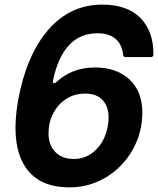

<svg xmlns="http://www.w3.org/2000/svg" viewBox="-20 -797 684 831"><path d="M47 -244Q47 -293 58 -361Q94 -558 188.5 -667.5Q283 -777 423 -777Q531 -777 588 -719Q645 -661 644 -560Q643 -550 633 -550H523Q515 -550 513 -559Q508 -605 480 -629Q452 -653 402 -653Q252 -653 209 -447V-444Q209 -437 214 -437Q218 -437 222 -440Q291 -505 390 -505Q485 -505 540.5 -453Q596 -401 596 -310Q596 -223 554 -148.5Q512 -74 439.5 -30Q367 14 280 14Q166 14 106.5 -52.5Q47 -119 47 -244ZM450 -289Q450 -336 424 -364Q398 -392 349 -392Q302 -392 266 -368.5Q230 -345 210 -305.5Q190 -266 190 -220Q190 -170 219 -139.5Q248 -109 299 -109Q344 -109 378.5 -134.5Q413 -160 431.5 -201.5Q450 -243 450 -289Z"/></svg>

Font: Open Sauce Two
Style: Bold Italic
Weight: 700
Italic angle: -10°
Designer: Alfredo Marco Pradil
Foundry: Creative Sauce Fz LLC
Version: Version 1.477